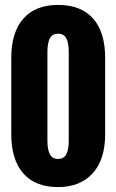

<svg xmlns="http://www.w3.org/2000/svg" viewBox="-20 -742 469 773"><path d="M25.4 -201.2Q25.4 -99.6 73.5 -44.2Q121.6 11.2 213.9 11.2Q302.2 11.2 352.8 -43.9Q403.3 -99.1 403.3 -201.2V-509.3Q403.3 -613.3 354.5 -667.7Q305.7 -722.2 213.9 -722.2Q122.6 -722.2 74 -667Q25.4 -611.8 25.4 -509.3ZM170.9 -175.3V-531.7Q170.9 -570.3 181.2 -588.4Q191.4 -606.4 213.9 -606.4Q236.3 -606.4 246.6 -588.4Q256.8 -570.3 256.8 -531.7V-175.3Q256.8 -138.2 246.6 -120.1Q236.3 -102.1 213.9 -102.1Q191.4 -102.1 181.2 -120.1Q170.9 -138.2 170.9 -175.3Z"/></svg>

Font: Roboto Flex
Style: wght 700 wdth 25 opsz 34 GRAD 0.00 slnt 0.00 XTRA 468 XOPQ 96 YOPQ 79 YTLC 514 YTUC 712 YTAS 750 YTDE -203.00 YTFI 738
Weight: 700
Width: 1
Designer: Berlow after Robertson
Foundry: Google
Version: Version 3.100